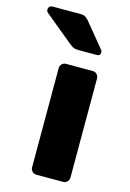

<svg xmlns="http://www.w3.org/2000/svg" viewBox="-176 -813 588 870"><g transform="rotate(15 118.0 -377.5)"><path d="M0 0ZM211 0H85Q74 0 66 -8Q58 -16 58 -27V-493Q58 -504 66 -512Q74 -520 85 -520H211Q222 -520 230 -512Q238 -504 238 -493V-27Q238 -16 230 -8Q222 0 211 0ZM226 -611Q226 -595 210 -595H122Q108 -595 99.5 -599Q91 -603 80 -612L-55 -723Q-60 -728 -60 -735Q-60 -744 -55 -749.5Q-50 -755 -41 -755H92Q104 -755 111 -751.5Q118 -748 129 -736L221 -624Q226 -619 226 -611Z"/></g></svg>

Font: Hezaedrus
Style: Bold
Weight: 700
Designer: Hubert & Fischer
Foundry: Hubert & Fischer
Version: Version 1.10;September 3, 2019;FontCreator 11.5.0.2425 64-bi